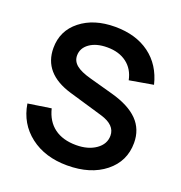

<svg xmlns="http://www.w3.org/2000/svg" viewBox="-134 -849 925 980"><g transform="rotate(20 328.5 -359.5)"><path d="M336.4 15.1Q216.3 15.1 135.7 -46.6Q55.2 -108.4 38.6 -212.9L163.6 -231.9Q179.7 -166 225.6 -132.1Q271.5 -98.1 344.2 -98.1Q409.2 -98.1 451.2 -127.7Q493.2 -157.2 493.2 -203.1Q493.2 -260.7 413.1 -284.7L227.1 -339.4Q66.4 -387.2 66.4 -524.9Q66.4 -618.7 139.2 -676.3Q211.9 -733.9 326.7 -733.9Q439.5 -733.9 514.2 -679Q588.9 -624 613.3 -523.4L483.9 -501Q472.2 -558.6 430.4 -590.1Q388.7 -621.6 324.7 -621.6Q265.1 -621.6 229 -595.9Q192.9 -570.3 192.9 -529.8Q192.9 -499.5 217.8 -478.8Q242.7 -458 298.3 -442.9L425.8 -407.7Q523.4 -380.9 571.3 -332Q619.1 -283.2 619.1 -209.5Q619.1 -109.4 541 -47.1Q462.9 15.1 336.4 15.1Z"/></g></svg>

Font: Vela Sans Bd
Style: Bold
Weight: 700
Designer: Principal design: Mikhail Sharanda - project Manrope.
Design modification: Ravid Balaliev
Foundry: Mikhail Sharanda
Version: Version 1.001